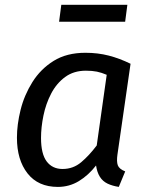

<svg xmlns="http://www.w3.org/2000/svg" viewBox="-20 -756 609 789"><path d="M331 -539.1Q382 -539.1 426.7 -527.6Q471.4 -516.1 516.5 -494L462.6 -120.5Q458.6 -92.5 464 -77Q469.5 -61.6 494.5 -51.6L468.2 12Q442.1 8.1 422 -1.4Q402 -11 390.4 -29.5Q378.8 -48 374.7 -76Q343.8 -36 304.3 -11.9Q264.8 12.1 217.7 12.1Q136.7 12.1 93.1 -43.5Q49.6 -99 49.6 -190.1Q49.6 -244.1 64.6 -304.6Q79.7 -365.2 113.2 -418.7Q146.7 -472.2 200.3 -505.7Q253.9 -539.1 331 -539.1ZM332.9 -465.5Q283.1 -465.5 247.7 -439.6Q212.3 -413.6 190.4 -371.7Q168.5 -329.8 158.6 -281.4Q148.6 -233 148.6 -189.1Q148.6 -123.3 172 -92.4Q195.4 -61.6 237.2 -61.6Q280.9 -61.6 313.8 -89.5Q346.7 -117.3 377.5 -158.2L418.5 -448.6Q397.6 -457.6 378.2 -461.6Q358.8 -465.5 332.9 -465.5ZM503.4 -736.4 494.3 -666.8H222.8L231.9 -736.4Z"/></svg>

Font: Fira Sans Variable
Style: Italic
Weight: 397
Italic angle: -8°
Designer: Carrois Corporate & Edenspiekermann AG
Foundry: Carrois Corporate GbR & Edenspiekermann AG
Version: Version 4.202